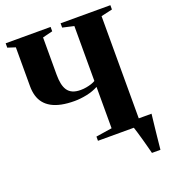

<svg xmlns="http://www.w3.org/2000/svg" viewBox="-162 -860 1024 1158"><g transform="rotate(-20 349.5 -281.5)"><path d="M612.5 180Q608 162 601.2 136.5Q594.5 111 587 84.2Q579.5 57.5 572.5 34.2Q565.5 11 561 -2.5L540 -43H691Q689 -24.5 686.2 -1.2Q683.5 22 680.8 47.2Q678 72.5 675.5 97Q673 121.5 670.8 143Q668.5 164.5 667 180ZM434.5 -308.5Q402 -290.5 360.5 -282Q319 -273.5 282 -273.5Q235 -273.5 198.5 -281Q162 -288.5 135.5 -303.2Q109 -318 92 -339.2Q75 -360.5 67 -388.2Q59 -416 59 -449.5V-699L9.5 -715V-743H298V-715L233.5 -699V-459.5Q233.5 -428 238.5 -402.8Q243.5 -377.5 255.2 -359.8Q267 -342 287.5 -332.8Q308 -323.5 339 -323.5Q358 -323.5 375.8 -326.8Q393.5 -330 408.8 -335Q424 -340 434.5 -346.5V-699L362 -715.5V-743H681.5V-715.5L609 -699V-43L681.5 -27V0H331.5V-27L434.5 -43Z"/></g></svg>

Font: Merriweather 120pt ExtraBold
Style: Regular
Weight: 800
Version: Version 2.100